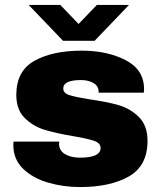

<svg xmlns="http://www.w3.org/2000/svg" viewBox="-20 -745 651 777"><path d="M34 -158Q34 -167 35 -172H220Q219 -168 219 -161Q220 -135 243.5 -121Q267 -107 304 -107Q387 -107 387 -146Q387 -166 361 -175Q335 -184 276 -194Q205 -206 159.5 -220Q114 -234 80 -267.5Q46 -301 46 -361Q46 -458 119.5 -499Q193 -540 311 -540Q414 -540 488.5 -501.5Q563 -463 563 -384L562 -370H379V-378Q377 -399 356.5 -410Q336 -421 308 -421Q236 -421 236 -387Q236 -368 261 -360Q286 -352 343 -343Q413 -333 460 -319.5Q507 -306 542 -271.5Q577 -237 577 -175Q577 -74 501.5 -31Q426 12 304 12Q236 12 174.5 -6Q113 -24 73.5 -62Q34 -100 34 -158ZM96 -725H224L298 -648L372 -725H502L363 -580H235Z"/></svg>

Font: Archivo Black
Style: Regular
Weight: 400
Designer: Hector Gatti
Foundry: Omnibus-Type
Version: Version 1.101; ttfautohint (v1.8)